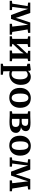

<svg xmlns="http://www.w3.org/2000/svg" viewBox="2147 -2757 852 5186"><g transform="rotate(90 2573.0 -164.0)"><path d="M330 -556 434 -257 463 -164 489 -257 588 -556H868V-497L775 -484L843 -69L916 -60V0H622V-60L698 -69L665 -358L647 -499L604 -360L491 -36H386L265 -362L219 -499L205 -361L167 -68L252 -60V0H2V-60L78 -69L145 -484L51 -497V-556Z M1247 -556V-497L1170 -484V-182L1226 -256L1420 -463V-484L1353 -497V-556H1630V-497L1562 -484V-69L1633 -60V0H1345V-60L1420 -69V-376L1362 -293L1170 -90V-67L1236 -60V0H959V-60L1029 -69V-484L961 -497V-556Z M1978 11Q1958 11 1936.5 7.5Q1915 4 1902 -1L1905 82V173L1998 185V242H1701V185L1766 173V-461L1701 -479V-548L1866 -569H1868L1893 -549V-493Q1918 -524 1961 -547Q2004 -570 2055 -570Q2150 -570 2211 -502.5Q2272 -435 2272 -296Q2272 -212 2237.5 -142Q2203 -72 2136.5 -30.5Q2070 11 1978 11ZM1905 -445V-74Q1912 -64 1933.5 -57Q1955 -50 1981 -50Q2046 -50 2084.5 -106.5Q2123 -163 2123 -284Q2123 -386 2090 -436.5Q2057 -487 2003 -487Q1973 -487 1946 -474Q1919 -461 1905 -445Z M2629 -570Q2755 -570 2823.5 -492.5Q2892 -415 2892 -282Q2892 -187 2854.5 -120.5Q2817 -54 2754.5 -21.5Q2692 11 2617 11Q2492 11 2423 -66.5Q2354 -144 2354 -277Q2354 -371 2391.5 -437Q2429 -503 2492 -536.5Q2555 -570 2629 -570ZM2738 -272Q2738 -386 2711 -445.5Q2684 -505 2623 -505Q2507 -505 2507 -287Q2507 -173 2535.5 -113.5Q2564 -54 2625 -54Q2738 -54 2738 -272Z M3174 -558Q3246 -562 3286 -562Q3420 -562 3471 -529Q3522 -496 3522 -434Q3522 -386 3495 -353Q3468 -320 3415 -304Q3491 -297 3530 -260.5Q3569 -224 3569 -172Q3569 -86 3503.5 -40Q3438 6 3278 6Q3245 6 3219 5Q3193 4 3176 3Q3133 0 3100 0H2985V-60L3052 -71V-484L2985 -497V-556H3107ZM3381 -423Q3381 -461 3356.5 -480Q3332 -499 3270 -499Q3215 -499 3191 -498V-324H3269Q3328 -324 3354.5 -352Q3381 -380 3381 -423ZM3268 -58Q3345 -58 3377 -83.5Q3409 -109 3409 -161Q3409 -213 3378 -238.5Q3347 -264 3279 -264H3191V-65Q3199 -62 3223.5 -60Q3248 -58 3268 -58Z M3921 -570Q4047 -570 4115.5 -492.5Q4184 -415 4184 -282Q4184 -187 4146.5 -120.5Q4109 -54 4046.5 -21.5Q3984 11 3909 11Q3784 11 3715 -66.5Q3646 -144 3646 -277Q3646 -371 3683.5 -437Q3721 -503 3784 -536.5Q3847 -570 3921 -570ZM4030 -272Q4030 -386 4003 -445.5Q3976 -505 3915 -505Q3799 -505 3799 -287Q3799 -173 3827.5 -113.5Q3856 -54 3917 -54Q4030 -54 4030 -272Z M4560 -556 4664 -257 4693 -164 4719 -257 4818 -556H5098V-497L5005 -484L5073 -69L5146 -60V0H4852V-60L4928 -69L4895 -358L4877 -499L4834 -360L4721 -36H4616L4495 -362L4449 -499L4435 -361L4397 -68L4482 -60V0H4232V-60L4308 -69L4375 -484L4281 -497V-556Z"/></g></svg>

Font: Koeln Type Serif
Style: Bold
Weight: 700
Designer: Eben Sorkin
Foundry: Eben Sorkin
Version: Version 2.002